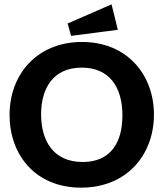

<svg xmlns="http://www.w3.org/2000/svg" viewBox="-20 -853 751 883"><path d="M522 -716 493 -833 291 -745 307 -688ZM688 -326C688 -509 565 -660 357 -660C153 -660 24 -514 24 -324C24 -143 141 10 353 10C564 10 688 -142 688 -326ZM543 -322C543 -195 487 -108 360 -108C223 -108 169 -209 169 -327C169 -450 227 -542 356 -542C477 -542 543 -460 543 -322Z"/></svg>

Font: Zilla Slab Bold
Style: Regular
Weight: 700
Designer: Typotheque.com
Foundry: Typotheque type foundry
Version: Version 1.3; 2018